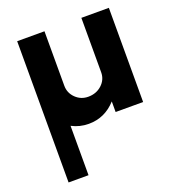

<svg xmlns="http://www.w3.org/2000/svg" viewBox="-136 -604 862 958"><g transform="rotate(-20 295.0 -125.0)"><path d="M404.8 -500H550.8V0H404.8V-56.2Q345.2 9.8 259.8 9.8Q211.4 9.8 169.9 -12.2V250H64V-500H209V-210.9Q209 -172.4 236.6 -145.3Q264.2 -118.2 303.2 -118.2Q346.2 -118.2 375.5 -145Q404.8 -171.9 404.8 -210.9Z"/></g></svg>

Font: Orkney
Style: Bold
Weight: 700
Designer: Samuel Oakes and Alfredo Marco Pradil
Foundry: Alfredo Marco Pradil
Version: 1.0